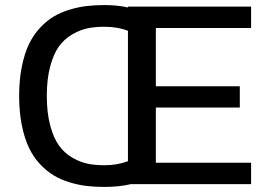

<svg xmlns="http://www.w3.org/2000/svg" viewBox="-20 -726 1090 757"><path d="M391 11Q354 11 321.8 7.2Q289.5 3.5 254.8 -7Q220 -17.5 191.8 -34.5Q163.5 -51.5 137.5 -79.2Q111.5 -107 94 -143.8Q76.5 -180.5 66 -232.5Q55.5 -284.5 55.5 -348Q55.5 -411 66 -463Q76.5 -515 94 -551.5Q111.5 -588 137.5 -616Q163.5 -644 191.8 -660.8Q220 -677.5 254.8 -688Q289.5 -698.5 321.8 -702.2Q354 -706 391 -706Q444.5 -706 484.5 -696.5V-700H970V-615.5H594.5V-386H925.5V-302H594.5V-84.5H970V0H496Q450 11 391 11ZM391 -74.5Q443 -74.5 484.5 -90.5V-604.5Q444.5 -620.5 391 -620.5Q355.5 -620.5 325.8 -614.5Q296 -608.5 265 -590.5Q234 -572.5 212.8 -543.5Q191.5 -514.5 178 -464.5Q164.5 -414.5 164.5 -348Q164.5 -281.5 178 -231.2Q191.5 -181 212.8 -151.8Q234 -122.5 265 -104.5Q296 -86.5 325.8 -80.5Q355.5 -74.5 391 -74.5Z"/></svg>

Font: League Mono Extended
Style: Regular
Weight: 400
Width: 9
Designer: Tyler Finck
Foundry: The League of Moveable Type / Tyler Finck
Version: Version 2.210